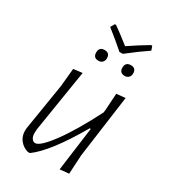

<svg xmlns="http://www.w3.org/2000/svg" viewBox="-185 -838 832 938"><g transform="rotate(30 231.5 -368.5)"><path d="M392 -745 400 -722Q352 -690 287 -639H268Q224 -678 168 -722L181 -745H188Q220 -723 278 -677Q331 -713 385 -745ZM202 -611Q231 -611 231 -581Q231 -567 222.5 -558.5Q214 -550 201 -550Q171 -550 171 -580Q171 -611 202 -611ZM350 -611Q379 -611 379 -581Q379 -567 370.5 -558.5Q362 -550 349 -550Q319 -550 319 -580Q319 -611 350 -611ZM164 -460 108 -110 107 -92Q106 -72 114 -59.5Q122 -47 134 -47Q161 -47 219.5 -126Q278 -205 349 -344L351 -360L357 -454L407 -459L359 -108L353 -1L302 4L335 -243H329Q218 -51 136 8H125Q96 0 78 -23Q60 -46 61 -78L62 -91L104 -351L114 -454Z"/></g></svg>

Font: Alegreya Sans SC Light
Style: Italic
Weight: 300
Italic angle: -7°
Designer: Juan Pablo del Peral
Foundry: Huerta Tipografica
Version: Version 2.007